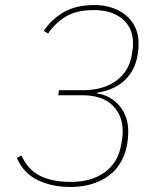

<svg xmlns="http://www.w3.org/2000/svg" viewBox="-20 -730 640 762"><path d="M260 12Q185 12 129 -15.5Q73 -43 47 -103L65 -113Q91 -56 139.5 -32Q188 -8 261 -8Q343 -8 396 -46.5Q449 -85 461 -156L465 -179Q466 -185 466.5 -194.5Q467 -204 467 -209Q467 -273 426 -312.5Q385 -352 306 -352H211L214 -372H308Q389 -372 440.5 -409Q492 -446 503 -512L506 -530Q507 -535 507.5 -542.5Q508 -550 508 -557Q508 -620 465.5 -655Q423 -690 353 -690Q284 -690 241.5 -664.5Q199 -639 171 -597L154 -607Q181 -650 230 -680Q279 -710 356 -710Q392 -710 424 -699.5Q456 -689 479.5 -669.5Q503 -650 516.5 -622Q530 -594 530 -558Q530 -474 487 -424Q444 -374 365 -362V-359Q391 -356 413.5 -343.5Q436 -331 453 -311.5Q470 -292 479.5 -266Q489 -240 489 -209Q489 -155 472.5 -113.5Q456 -72 426 -44.5Q396 -17 353.5 -2.5Q311 12 260 12Z"/></svg>

Font: IBM Plex Mono Thin
Style: Italic
Weight: 100
Italic angle: -9°
Monospace: yes
Designer: Mike Abbink, Paul van der Laan, Pieter van Rosmalen
Foundry: Bold Monday
Version: Version 2.3